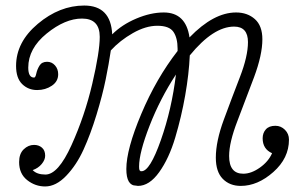

<svg xmlns="http://www.w3.org/2000/svg" viewBox="-20 -659 1096 693"><path d="M962 -106Q928 -121 928 -160Q928 -179 939.5 -192Q951 -205 974 -205Q994 -205 1008.5 -190.5Q1023 -176 1023 -155Q1023 -88 966.5 -38Q910 12 849 12Q809 12 784 -13.5Q759 -39 759 -90Q759 -149 788 -227.5Q817 -306 846 -381Q875 -456 875 -507Q875 -563 825 -563Q750 -563 665 -459Q662 -392 648.5 -315Q635 -238 612.5 -162.5Q590 -87 554.5 -37.5Q519 12 478 12Q477 12 474.5 11.5Q472 11 471 11Q436 11 436 -49Q436 -120 490 -248Q544 -376 621 -475V-483Q621 -522 606 -544Q591 -566 548 -566Q506 -566 459.5 -539.5Q413 -513 380 -477Q373 -429 361.5 -372.5Q350 -316 328.5 -245.5Q307 -175 281.5 -119Q256 -63 219 -24.5Q182 14 143 14Q107 14 78 -9Q49 -32 49 -74Q49 -104 65.5 -120Q82 -136 103 -136Q120 -136 131.5 -126Q143 -116 143 -97Q143 -82 130.5 -67Q118 -52 98 -45Q113 -29 144 -29Q190 -29 238 -135Q286 -241 313 -356.5Q340 -472 340 -526Q340 -592 276 -592Q215 -592 148.5 -538Q82 -484 82 -415Q82 -379 103 -379Q108 -379 111 -393.5Q114 -408 122.5 -422Q131 -436 150 -436Q167 -436 178.5 -423Q190 -410 190 -391Q190 -365 167 -349.5Q144 -334 114 -334Q82 -334 60 -355.5Q38 -377 38 -421Q38 -507 116.5 -573Q195 -639 284 -639Q380 -639 385 -535Q420 -570 472 -592Q524 -614 571 -614Q651 -614 664 -524Q751 -614 832 -614Q873 -614 900 -590Q927 -566 927 -517Q927 -461 897 -380.5Q867 -300 837 -222.5Q807 -145 807 -96Q807 -32 858 -32Q887 -32 918 -54Q949 -76 962 -106ZM491 -41Q521 -41 560.5 -153Q600 -265 615 -390Q558 -303 520 -205.5Q482 -108 482 -58Q482 -42 487 -42V-41Z"/></svg>

Font: Bonbon
Style: Regular
Weight: 400
Designer: Ksenia Erulevich
Foundry: Cyreal (www.cyreal.org)
Version: Version 1.001